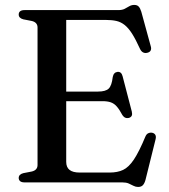

<svg xmlns="http://www.w3.org/2000/svg" viewBox="-20 -741 685 780"><path d="M205 -369H378Q409 -369 421.5 -381Q434 -393 438 -428Q440 -438 444.8 -443Q449.5 -448 457.5 -449Q473 -450.5 478 -431.5L515.5 -287.5Q518 -277 515.2 -271Q512.5 -265 504 -262Q496 -260 489.2 -262.8Q482.5 -265.5 477.5 -273Q465 -296.5 454 -308.8Q443 -321 429.5 -325.5Q416 -330 395.5 -330H205ZM56 -682Q56 -690.5 61.8 -695.2Q67.5 -700 80 -700H460.5Q476.5 -700 486.5 -705.2Q496.5 -710.5 505.5 -715.8Q514.5 -721 525.5 -721Q537 -721 543.2 -714.5Q549.5 -708 554 -693.5L592.5 -553Q595.5 -543 592.2 -536.2Q589 -529.5 580 -527Q570 -524 562 -527.8Q554 -531.5 549 -542Q531.5 -580.5 516.8 -603.8Q502 -627 486.8 -639.2Q471.5 -651.5 453.2 -655.8Q435 -660 410.5 -660H249V-83.5Q249 -61.5 262.5 -50.8Q276 -40 304 -40H425Q457.5 -40 480.2 -50.8Q503 -61.5 524 -93Q545 -124.5 571 -187Q575 -196 581.8 -199.5Q588.5 -203 596.5 -202Q606.5 -200.5 610.8 -193.5Q615 -186.5 612 -175L571 -10Q567 4.5 560.2 11.5Q553.5 18.5 541 18.5Q531 18.5 522.2 13.8Q513.5 9 503 4.5Q492.5 0 477.5 0H80Q67.5 0 61.8 -5Q56 -10 56 -18Q56 -32.5 74.5 -37.5L108 -44Q120 -46.5 126.2 -53.2Q132.5 -60 132.5 -70.5V-629.5Q132.5 -640 126.2 -646.8Q120 -653.5 108 -656L74.5 -662.5Q56 -667.5 56 -682Z"/></svg>

Font: Fraunces 16pt
Style: Regular
Weight: 400
Version: Version 1.000;[b76b70a41]